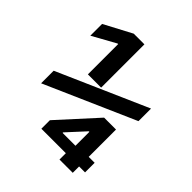

<svg xmlns="http://www.w3.org/2000/svg" viewBox="-202 -867 1004 1004"><g transform="rotate(45 300.0 -365.0)"><path d="M190 -415V-639H186L56 -567V-654L209 -735H288V-415ZM400 5V-42H219V-105L410 -315H498V-113H542V-42H498V5ZM313 -105H408V-208H404L313 -109ZM50 -209V-302L550 -522V-429Z"/></g></svg>

Font: M PLUS Code Latin Expanded Medium
Style: Regular
Weight: 500
Width: 7
Designer: Coji Morishita
Foundry: UNDERFOREST DESIGN
Version: Version 1.002; ttfautohint (v1.8.3)